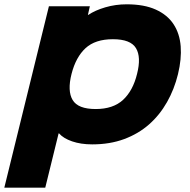

<svg xmlns="http://www.w3.org/2000/svg" viewBox="-67 -659 882 891"><path d="M759 -315Q742 -245 708 -185Q674 -125 624.5 -81.5Q575 -38 509 -13.5Q443 11 361 11Q308 11 267.5 -3Q227 -17 207 -40H205L143 212H-47L160 -630H350L341 -590H343Q374 -611 421.5 -625Q469 -639 521 -639Q602 -639 656 -614.5Q710 -590 738.5 -546.5Q767 -503 771.5 -444Q776 -385 759 -315ZM569 -316Q589 -394 564 -435.5Q539 -477 457 -477Q375 -477 330 -435.5Q285 -394 265 -316Q245 -237 270 -195Q295 -153 377 -153Q458 -153 504 -195.5Q550 -238 569 -316Z"/></svg>

Font: TypoPRO Sinkin Sans
Style: 800 Black Italic
Weight: 900
Italic angle: -112°
Designer: Keith Bates
Foundry: K-Type
Version: Sinkin Sans (version 1.0)  by Keith Bates   •   © 2014   www